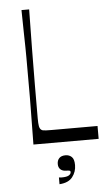

<svg xmlns="http://www.w3.org/2000/svg" viewBox="-61 -740 568 997"><g transform="rotate(-5 223.0 -242.0)"><path d="M431 0H91Q92 -72 92.5 -118Q93 -164 93.5 -194.5Q94 -225 94 -247.5Q94 -270 94 -293.5Q94 -317 94 -350Q94 -383 94 -406.5Q94 -430 94 -453Q94 -476 93.5 -506Q93 -536 92 -582.5Q91 -629 90 -701H130Q128 -589 127 -493.5Q126 -398 125.5 -310Q125 -222 125 -134Q125 -106 127.5 -93Q130 -80 137 -74Q142 -70 147.5 -69Q153 -68 164 -67.5Q175 -67 193 -67Q219 -67 244.5 -67Q270 -67 298.5 -67Q327 -67 359.5 -67Q392 -67 431 -67ZM208 217V182Q211 182 214.5 182.5Q218 183 222 183Q249 183 260 176Q271 169 271 159Q271 153 265.5 151.5Q260 150 249 150Q230 150 219 140Q208 130 208 112Q208 93 219 81.5Q230 70 252 70Q271 70 284 82Q297 94 297 125Q297 160 276 187Q255 214 208 217Z"/></g></svg>

Font: Ojuju
Style: Regular
Weight: 400
Designer: Chisaokwu Joboson, Mirko Velimirovic
Foundry: Udi Foundry
Version: Version 1.000